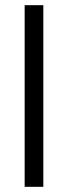

<svg xmlns="http://www.w3.org/2000/svg" viewBox="-20 -720 262 740"><path d="M75 -700H147V0H75Z"/></svg>

Font: Tilda Sans
Style: Regular
Weight: 400
Designer: ParaType Ltd
Foundry: ParaType Ltd
Version: Version 1.009